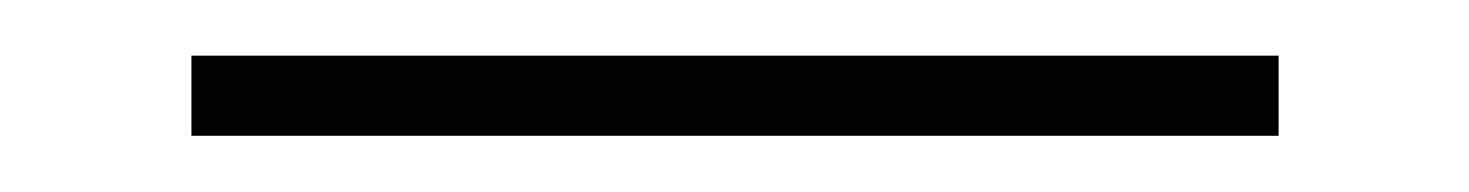

<svg xmlns="http://www.w3.org/2000/svg" viewBox="-20 -20 528 69"><path d="M439.5 0H48.8V28.8H439.5Z"/></svg>

Font: Estedad VF
Style: Regular
Weight: 100
Designer: Amin Abedi
Version: Version 7.3